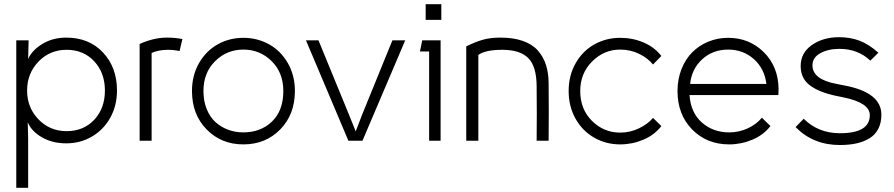

<svg xmlns="http://www.w3.org/2000/svg" viewBox="-20 -659 4188 899"><path d="M292 -44.9Q371.1 -44.9 421.1 -98.1Q471.2 -151.4 471.2 -234.9Q471.2 -318.4 421.1 -372.1Q371.1 -425.8 292 -425.8Q213.4 -425.8 160.2 -370.6Q106.9 -315.4 106.9 -234.9Q106.9 -155.3 160.2 -100.1Q213.4 -44.9 292 -44.9ZM56.2 220.2V-470.2H113.8V-460L111.8 -382.8Q128.9 -422.9 177.7 -452.9Q226.6 -482.9 290 -482.9Q397 -482.9 462.4 -413.1Q527.8 -343.3 527.8 -234.9Q527.8 -165 496.6 -108.4Q465.3 -51.8 410.9 -19.8Q356.4 12.2 290 12.2Q225.6 12.2 176.3 -16.1Q127 -44.4 109.9 -86.9L111.8 -9.8V220.2Z M820.8 -419.9Q793.5 -425.8 766.6 -425.8Q723.1 -425.8 689.9 -411.1V0H633.8V-453.1Q700.2 -482.9 761.7 -482.9Q800.3 -482.9 834 -476.1Z M932.6 -232.9Q932.6 -186.5 947.5 -149.2Q962.4 -111.8 988 -88.1Q1013.7 -64.5 1047.4 -51.8Q1081.1 -39.1 1119.6 -39.1Q1200.7 -39.1 1253.7 -90.1Q1306.6 -141.1 1306.6 -232.9Q1306.6 -318.4 1252 -372.6Q1197.3 -426.8 1119.6 -426.8Q1042 -426.8 987.3 -372.6Q932.6 -318.4 932.6 -232.9ZM878.9 -232.9Q878.9 -306.2 912.1 -363.8Q945.3 -421.4 1000 -451.7Q1054.7 -481.9 1119.6 -481.9Q1184.6 -481.9 1239.5 -451.7Q1294.4 -421.4 1327.6 -363.8Q1360.8 -306.2 1360.8 -232.9Q1360.8 -123 1292.2 -53Q1223.6 17.1 1119.6 17.1Q1016.1 17.1 947.5 -53Q878.9 -123 878.9 -232.9Z M1877.4 -470.2 1677.2 0H1611.3L1412.6 -470.2H1471.2L1613.3 -124L1645.5 -43.9L1676.3 -124L1817.4 -470.2Z M1973.1 -639.2H2046.4V-565.9H1973.1ZM1946.3 -418 1957 -470.2H2043V0H1989.3V-418Z M2219.7 0H2163.1V-441.9Q2209 -464.4 2243.2 -473.6Q2277.3 -482.9 2323.7 -482.9Q2383.8 -482.9 2427.7 -467.5Q2471.7 -452.1 2497.6 -423.3Q2523.4 -394.5 2535.9 -356.7Q2548.3 -318.8 2548.8 -271Q2550.3 -135.7 2548.8 0H2492.7Q2494.1 -127.4 2492.7 -254.9Q2492.2 -348.1 2453.6 -387Q2415 -425.8 2332 -425.8Q2253.4 -425.8 2219.7 -401.9Z M3076.7 -68.8Q3044.4 -26.9 2992.4 -4.9Q2940.4 17.1 2883.8 17.1Q2817.4 17.1 2762.5 -14.2Q2707.5 -45.4 2675 -103Q2642.6 -160.6 2642.6 -232.9Q2642.6 -306.2 2675.8 -363.8Q2709 -421.4 2763.9 -451.7Q2818.8 -481.9 2883.8 -481.9Q2941.9 -481.9 2992.7 -460.4Q3043.5 -439 3076.7 -397L3037.6 -356.9Q3013.2 -387.2 2972.4 -407Q2931.6 -426.8 2883.8 -426.8Q2808.1 -426.8 2752.4 -371.1Q2696.8 -315.4 2696.8 -232.9Q2696.8 -147.5 2752 -92.8Q2807.1 -38.1 2883.8 -38.1Q2930.2 -38.1 2971.4 -57.9Q3012.7 -77.6 3037.6 -106.9Z M3587.4 -68.8Q3555.2 -26.9 3502.7 -4.9Q3450.2 17.1 3394.5 17.1Q3289.6 17.1 3220.9 -52.7Q3152.3 -122.6 3152.3 -232.9Q3152.3 -288.1 3170.9 -335.2Q3189.5 -382.3 3221.4 -414.3Q3253.4 -446.3 3296.9 -464.1Q3340.3 -481.9 3389.2 -481.9Q3488.3 -481.9 3556.2 -414.8Q3624 -347.7 3625.5 -243.2Q3625.5 -222.7 3624.5 -213.9H3208.5Q3214.4 -130.9 3266.8 -85Q3319.3 -39.1 3394.5 -39.1Q3439 -39.1 3479.7 -57.4Q3520.5 -75.7 3547.4 -107.9ZM3211.4 -266.1H3568.4Q3560.1 -336.9 3510.3 -381.8Q3460.4 -426.8 3389.2 -426.8Q3317.9 -426.8 3268.3 -381.8Q3218.8 -336.9 3211.4 -266.1Z M3912.1 20Q3787.6 20 3705.1 -64L3743.2 -103Q3811 -35.2 3913.1 -35.2Q4052.7 -35.2 4052.7 -120.1Q4052.7 -177.7 3929.2 -203.1L3891.1 -210.9Q3813 -228 3771 -260.3Q3729 -292.5 3729 -350.1Q3729 -411.6 3781.5 -448.2Q3834 -484.9 3909.2 -484.9Q3960 -484.9 4003.7 -468.8Q4047.4 -452.6 4092.8 -412.1L4055.2 -375Q3997.1 -430.2 3910.2 -430.2Q3857.9 -430.2 3821 -409.9Q3784.2 -389.6 3784.2 -353Q3784.2 -287.1 3897 -266.1L3934.1 -258.8Q4106.9 -226.1 4106.9 -122.1Q4106.9 -84 4092.5 -55.9Q4078.1 -27.8 4051.3 -11.5Q4024.4 4.9 3990 12.5Q3955.6 20 3912.1 20Z"/></svg>

Font: Kreadon Light
Style: Regular
Weight: 300
Designer: kohakuno
Foundry: StudioGnu
Version: Version 1.000;Glyphs 3.1.2 (3151)